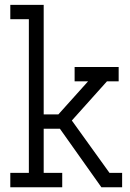

<svg xmlns="http://www.w3.org/2000/svg" viewBox="-20 -789 549 809"><path d="M23.4 0V-60.5H101.6V-708H23.4V-768.6H164.1V-307.1H226.1L351.1 -446.3H294.4V-506.8H480V-446.3H430.7L282.7 -281.2L441.4 -60.5H494.6V0H407.2L232.4 -246.6H164.1V-60.5H242.2V0Z"/></svg>

Font: Kay Pho Du
Style: Regular
Weight: 400
Designer: Victor Gaultney, Khu Oo Reh
Foundry: SIL International
Version: Version 3.000